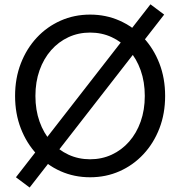

<svg xmlns="http://www.w3.org/2000/svg" viewBox="-20 -799 822 876"><path d="M666.5 -779.3 52.7 9.8 115.2 56.6 729 -732.4ZM141.6 -361.3Q141.6 -425.3 160.4 -478.3Q179.2 -531.2 213.1 -569.8Q247.1 -608.4 292.5 -629.4Q337.9 -650.4 391.1 -650.4Q444.3 -650.4 489.7 -629.4Q535.2 -608.4 569.1 -569.8Q603 -531.2 621.8 -478.3Q640.6 -425.3 640.6 -361.3Q640.6 -297.4 621.8 -244.4Q603 -191.4 569.1 -152.8Q535.2 -114.3 489.7 -93.3Q444.3 -72.3 391.1 -72.3Q337.9 -72.3 292.5 -93.3Q247.1 -114.3 213.1 -152.8Q179.2 -191.4 160.4 -244.4Q141.6 -297.4 141.6 -361.3ZM48.8 -361.3Q48.8 -280.8 75 -213.1Q101.1 -145.5 147.7 -95.5Q194.3 -45.4 256.6 -17.8Q318.8 9.8 391.1 9.8Q463.4 9.8 525.6 -17.8Q587.9 -45.4 634.5 -95.5Q681.2 -145.5 707.3 -213.1Q733.4 -280.8 733.4 -361.3Q733.4 -441.9 707.3 -509.5Q681.2 -577.1 634.5 -627.2Q587.9 -677.2 525.6 -704.8Q463.4 -732.4 391.1 -732.4Q318.8 -732.4 256.6 -704.8Q194.3 -677.2 147.7 -627.2Q101.1 -577.1 75 -509.5Q48.8 -441.9 48.8 -361.3Z"/></svg>

Font: Giphurs
Style: Regular
Weight: 400
Version: Version 2.010